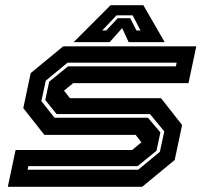

<svg xmlns="http://www.w3.org/2000/svg" viewBox="-20 -718 790 738"><path d="M10 0 40 -141.5H488L523.5 -171L501.5 -199.5H150.5L69.5 -302.5L98 -437L223 -540H734.5L704.5 -398.5H261.5L226 -369.5L249 -340.5H599L680 -237.5L651.5 -103L526.5 0ZM86 -65.5H511L594.5 -134.5L611.5 -213L556.5 -279.5H197.5L154 -333.5L169 -404L241.5 -463H656L659 -477H239.5L156 -408L139 -329.5L189.5 -265.5H548.5L596.5 -209L581.5 -138.5L509 -79.5H89ZM405 -698H531L613 -556H474.5L449.5 -610L401.5 -556H263ZM428 -659 373 -601H388.5L432.5 -648H480.5L504.5 -601H520L490 -659Z"/></svg>

Font: Tourney Expanded Regular
Style: Bold Italic
Weight: 700
Width: 7
Italic angle: -12°
Designer: Tyler Finck
Foundry: Etcetera Type Co
Version: Version 1.010; ttfautohint (v1.8.3)